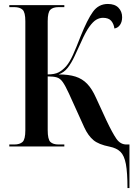

<svg xmlns="http://www.w3.org/2000/svg" viewBox="-20 -740 689 970"><path d="M624 210Q624 132 616 89Q608 46 588.5 27Q569 8 534 1Q478 -10 451.5 -32.5Q425 -55 406 -96L328 -268Q310 -307 297 -325.5Q284 -344 267 -349Q250 -354 221 -354V-83Q221 -36 234.5 -23Q248 -10 276 -10H305V0H27V-10H52Q80 -10 94 -23Q108 -36 108 -82V-633Q108 -678 94 -691Q80 -704 52 -704H27V-714H305V-704H276Q248 -704 234.5 -691Q221 -678 221 -633V-364Q256 -364 276 -374.5Q296 -385 314 -405Q332 -426 348.5 -462.5Q365 -499 387 -556Q421 -641 449.5 -680.5Q478 -720 525 -720Q560 -720 578.5 -701Q597 -682 597 -653Q597 -630 586.5 -614.5Q576 -599 558 -596Q555 -619 542 -634.5Q529 -650 500 -650Q483 -650 466.5 -640.5Q450 -631 431 -604.5Q412 -578 390 -528Q372 -489 356.5 -455.5Q341 -422 322.5 -398Q304 -374 276 -364Q327 -364 361.5 -353Q396 -342 420.5 -316.5Q445 -291 465 -246L518 -131Q548 -68 568 -39Q588 -10 619 -10H634V210Z"/></svg>

Font: Noto Serif Display Condensed SemiBold
Style: Regular
Weight: 600
Width: 3
Designer: Monotype Design Team
Foundry: Monotype Imaging Inc.
Version: Version 2.009